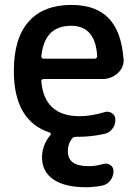

<svg xmlns="http://www.w3.org/2000/svg" viewBox="-20 -576 568 792"><path d="M150.4 -343.8Q150.4 -339.8 152.8 -336.9Q155.3 -334 159.2 -334H371.1Q375 -334 377.9 -336.9Q380.9 -339.8 380.9 -343.8Q374 -468.8 274.4 -469.7Q217.8 -469.7 186.5 -437.5Q157.2 -406.2 150.4 -343.8ZM335 196.3Q247.1 196.3 200.2 164.1Q153.3 131.8 153.3 73.2Q153.3 23.4 187.5 -18.6Q190.4 -21.5 189.5 -24.9Q188.5 -28.3 184.6 -29.3Q37.1 -78.1 37.1 -283.2Q37.1 -418 98.1 -486.8Q159.2 -555.7 274.4 -555.7Q383.8 -555.7 437.5 -490.2Q481.4 -436.5 489.3 -335Q490.2 -331.1 490.2 -328.1Q490.2 -296.9 465.8 -274.4Q439.5 -250 402.3 -250H159.2Q155.3 -250 152.3 -247.1Q149.4 -244.1 150.4 -240.2Q163.1 -96.7 308.6 -96.7Q355.5 -96.7 411.1 -113.3Q417 -115.2 421.9 -115.2Q432.6 -115.2 441.4 -109.4Q456.1 -99.6 456.1 -82Q456.1 -60.5 442.9 -43.9Q429.7 -27.3 409.2 -23.4Q354.5 -11.7 304.7 -11.7Q301.8 -11.7 298.8 -11.7H293.9Q283.2 -11.7 277.3 -4.9Q259.8 17.6 259.8 47.9Q259.8 109.4 343.8 109.4Q345.7 109.4 346.7 109.4Q376 109.4 404.3 100.6Q420.9 95.7 434.6 104.5Q448.2 113.3 448.2 128.9Q448.2 151.4 435.5 168Q422.9 184.6 402.3 189.5Q368.2 196.3 335 196.3Z"/></svg>

Font: Gen Jyuu GothicX Medium
Style: Regular
Weight: 500
Designer: Ryoko NISHIZUKA (kana &amp; ideographs); Paul D. Hunt (Latin, Greek &amp; Cyrillic); Wenlong ZHANG (bopomofo); Sandoll C
Version: Version 1.058.20140828